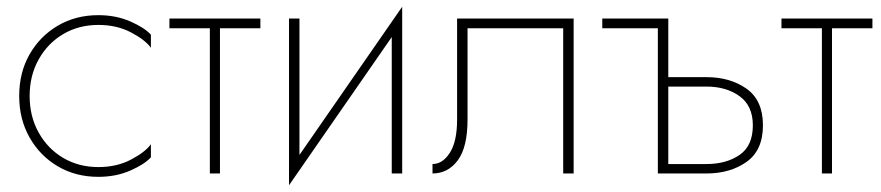

<svg xmlns="http://www.w3.org/2000/svg" viewBox="-20 -515 2615 570"><path d="M68 -230Q68 -169 95 -121Q122 -73 168 -46Q214 -19 272 -19Q327 -19 369.5 -41.5Q412 -64 428 -87V-48Q409 -27 366.5 -8.5Q324 10 272 10Q205 10 152 -21Q99 -52 68 -106.5Q37 -161 37 -230Q37 -300 68 -354Q99 -408 152 -439Q205 -470 272 -470Q324 -470 366.5 -451.5Q409 -433 428 -412V-373Q412 -396 369.5 -418.5Q327 -441 272 -441Q214 -441 168 -414Q122 -387 95 -339Q68 -291 68 -230Z M483 -460H753V-431H633V0H603V-431H483Z M869 -460V-55L1174 -495V0H1143V-405L838 35V-460Z M1683 -460V0H1652V-431H1368V-160Q1368 -78 1339 -39Q1310 0 1264 0V-28Q1294 -28 1315.5 -61.5Q1337 -95 1337 -160V-460Z M1933 -431H1768V-460H1964V-286H2077Q2148 -286 2196.5 -251.5Q2245 -217 2245 -143Q2245 -69 2196.5 -34.5Q2148 0 2077 0H1933ZM2077 -258H1964V-28H2077Q2136 -28 2175.5 -55Q2215 -82 2215 -143Q2215 -201 2175.5 -229.5Q2136 -258 2077 -258Z M2300 -460H2570V-431H2450V0H2420V-431H2300Z"/></svg>

Font: Jost* Thin
Style: Regular
Weight: 200
Version: Version 3.7